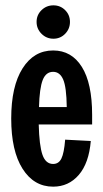

<svg xmlns="http://www.w3.org/2000/svg" viewBox="-20 -694 387 719"><path d="M22 -250Q22 -371 64.5 -438Q107 -505 179 -505Q248 -505 286.5 -443.5Q325 -382 325 -264V-228H125Q127 -149 139 -114.5Q151 -80 179 -80Q200 -80 210 -100.5Q220 -121 224 -171L320 -166Q313 -83 275 -39Q237 5 179 5Q107 5 64.5 -62Q22 -129 22 -250ZM230 -293Q229 -368 216.5 -396.5Q204 -425 179 -425Q152 -425 140 -394.5Q128 -364 126 -293ZM117 -612Q117 -638 135.5 -656Q154 -674 180 -674Q206 -674 224 -656Q242 -638 242 -612Q242 -586 224 -567.5Q206 -549 180 -549Q154 -549 135.5 -567.5Q117 -586 117 -612Z"/></svg>

Font: Piscolabis
Style: Regular
Weight: 400
Designer: Ariel Martín Pérez
Foundry: Tunera Type Foundry
Version: Version 1.000